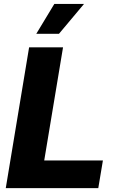

<svg xmlns="http://www.w3.org/2000/svg" viewBox="-20 -972 605 992"><path d="M9.8 0 130.4 -727.5H305.7L208.5 -143.1H511.7L487.8 0ZM167.5 -797.4 260.7 -951.7H414.1L284.7 -797.4Z"/></svg>

Font: Inter Extra Bold
Style: Italic
Weight: 800
Italic angle: -9.39999°
Designer: Rasmus Andersson
Foundry: rsms
Version: Version 4.000;git-3c8e0fc